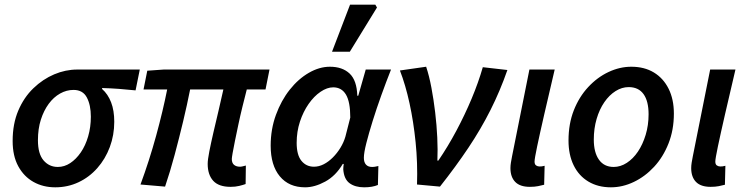

<svg xmlns="http://www.w3.org/2000/svg" viewBox="-20 -788 3194 820"><path d="M216 12Q164 12 123 -11Q82 -34 58 -78Q34 -122 34 -186Q34 -259 58 -315.5Q82 -372 122.5 -411Q163 -450 211.5 -470.5Q260 -491 310 -491H577L559 -402Q521 -406 487 -408.5Q453 -411 416 -412V-408Q441 -386 454.5 -351Q468 -316 468 -268Q468 -211 449 -160Q430 -109 395.5 -70Q361 -31 315 -9.5Q269 12 216 12ZM227 -75Q255 -75 280 -91.5Q305 -108 325 -137Q345 -166 356.5 -205.5Q368 -245 368 -290Q368 -339 351 -371.5Q334 -404 294 -404Q264 -404 236.5 -388.5Q209 -373 188 -344.5Q167 -316 154.5 -277Q142 -238 142 -189Q142 -131 166 -103Q190 -75 227 -75Z M965 10Q914 10 890.5 -16Q867 -42 867 -88Q867 -106 874 -141.5Q881 -177 891.5 -222.5Q902 -268 913.5 -316Q925 -364 934 -406H792Q779 -340 762 -269Q745 -198 726 -127Q707 -56 685 9L580 0Q618 -103 647 -209Q676 -315 694 -406H593L609 -486L679 -491H1131L1114 -406H1034Q1025 -371 1015.5 -332.5Q1006 -294 998 -256Q990 -218 983.5 -186.5Q977 -155 973.5 -134.5Q970 -114 970 -109Q970 -92 979.5 -84Q989 -76 1005 -76Q1010 -76 1016 -77.5Q1022 -79 1030 -81L1029 -2Q1018 2 1001.5 6Q985 10 965 10Z M1283 12Q1214 12 1175 -35Q1136 -82 1136 -166Q1136 -236 1158.5 -297.5Q1181 -359 1217.5 -405Q1254 -451 1299 -477Q1344 -503 1389 -503Q1442 -503 1473 -474Q1504 -445 1506 -379H1510L1542 -491H1650Q1629 -438 1608.5 -381Q1588 -324 1571.5 -271Q1555 -218 1544.5 -176.5Q1534 -135 1534 -114Q1534 -95 1543 -85Q1552 -75 1569 -75Q1578 -75 1584 -76.5Q1590 -78 1596 -79L1594 2Q1582 7 1567.5 9.5Q1553 12 1535 12Q1497 12 1473 -5.5Q1449 -23 1446 -65Q1446 -69 1446.5 -75Q1447 -81 1448 -88H1444Q1414 -37 1369 -12.5Q1324 12 1283 12ZM1321 -76Q1342 -76 1362.5 -86.5Q1383 -97 1401.5 -115.5Q1420 -134 1434 -157Q1448 -180 1455 -204L1476 -286Q1476 -353 1457.5 -384Q1439 -415 1403 -415Q1377 -415 1349 -396Q1321 -377 1298 -344Q1275 -311 1261 -268.5Q1247 -226 1247 -178Q1247 -126 1267.5 -101Q1288 -76 1321 -76ZM1398 -567 1475 -768H1583L1590 -756L1474 -567Z M1761 0Q1764 -92 1755 -180.5Q1746 -269 1729 -347Q1712 -425 1688 -487L1800 -503Q1813 -464 1822.5 -413.5Q1832 -363 1838.5 -308.5Q1845 -254 1847.5 -201Q1850 -148 1848 -102H1852Q1893 -162 1929 -229.5Q1965 -297 1994 -366Q2023 -435 2042 -501L2147 -489Q2116 -400 2075 -318.5Q2034 -237 1980.5 -157Q1927 -77 1859 9Z M2243 10Q2201 10 2180.5 -11Q2160 -32 2160 -70Q2160 -81 2162 -93.5Q2164 -106 2167 -121L2241 -491H2349Q2324 -385 2304.5 -300Q2285 -215 2274 -162.5Q2263 -110 2263 -98Q2263 -86 2269.5 -81.5Q2276 -77 2284 -77Q2289 -77 2294 -77.5Q2299 -78 2306 -80L2304 1Q2293 4 2278 7Q2263 10 2243 10Z M2589 12Q2534 12 2493 -12.5Q2452 -37 2430 -82Q2408 -127 2408 -188Q2408 -259 2430.5 -316.5Q2453 -374 2492 -416Q2531 -458 2579 -480.5Q2627 -503 2676 -503Q2732 -503 2772.5 -478.5Q2813 -454 2835.5 -409Q2858 -364 2858 -303Q2858 -233 2835 -175Q2812 -117 2773.5 -75.5Q2735 -34 2687 -11Q2639 12 2589 12ZM2601 -75Q2630 -75 2657 -92.5Q2684 -110 2704.5 -140.5Q2725 -171 2737.5 -212Q2750 -253 2750 -300Q2750 -356 2728.5 -386Q2707 -416 2665 -416Q2636 -416 2609 -399Q2582 -382 2561 -351.5Q2540 -321 2528 -280Q2516 -239 2516 -192Q2516 -137 2538 -106Q2560 -75 2601 -75Z M3015 10Q2973 10 2952.5 -11Q2932 -32 2932 -70Q2932 -81 2934 -93.5Q2936 -106 2939 -121L3013 -491H3121Q3096 -385 3076.5 -300Q3057 -215 3046 -162.5Q3035 -110 3035 -98Q3035 -86 3041.5 -81.5Q3048 -77 3056 -77Q3061 -77 3066 -77.5Q3071 -78 3078 -80L3076 1Q3065 4 3050 7Q3035 10 3015 10Z"/></svg>

Font: Source Sans 3 SemiBold
Style: Italic
Weight: 600
Italic angle: -11°
Designer: Paul D. Hunt
Foundry: Adobe
Version: Version 3.046;hotconv 1.0.118;makeotfexe 2.5.65603